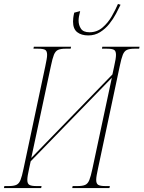

<svg xmlns="http://www.w3.org/2000/svg" viewBox="-42 -950 725 970"><path d="M404 -771Q369 -771 348 -787.5Q327 -804 327 -841Q327 -848 328 -858.5Q329 -869 333 -886L363 -894Q355 -864 355 -846Q355 -823 367 -805Q379 -787 410 -787Q448 -787 476 -811Q504 -835 523 -868.5Q542 -902 554 -930L567 -926Q558 -907 544 -880.5Q530 -854 510 -829Q490 -804 463.5 -787.5Q437 -771 404 -771ZM-22 0 -20 -10H2Q27 -10 40.5 -16Q54 -22 61.5 -40.5Q69 -59 77 -98L187 -616Q191 -636 193.5 -649.5Q196 -663 196 -673Q196 -693 185.5 -698.5Q175 -704 150 -704H127L129 -714H317L315 -704H290Q265 -704 251.5 -698Q238 -692 230.5 -673.5Q223 -655 215 -616L116 -152L526 -574L535 -616Q544 -655 544 -673Q544 -693 533.5 -698.5Q523 -704 498 -704H473L475 -714H663L661 -704H638Q613 -704 599.5 -698Q586 -692 578.5 -673.5Q571 -655 563 -616L453 -98Q449 -79 446.5 -65Q444 -51 444 -41Q444 -22 454.5 -16Q465 -10 490 -10H513L511 0H323L325 -10H350Q375 -10 388.5 -16Q402 -22 409.5 -41Q417 -60 425 -98L523 -557L113 -135L105 -98Q96 -59 96 -41Q96 -22 106.5 -16Q117 -10 142 -10H168L166 0Z"/></svg>

Font: Noto Serif Display ExtraCondensed Thin
Style: Italic
Weight: 100
Width: 2
Italic angle: -12°
Designer: Monotype Design Team
Foundry: Monotype Imaging Inc.
Version: Version 2.009